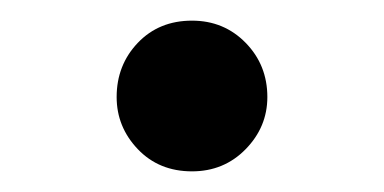

<svg xmlns="http://www.w3.org/2000/svg" viewBox="-20 -457 372 186"><path d="M166 -291Q134 -291 113.5 -312.5Q93 -334 93 -363Q93 -394 113.5 -415.5Q134 -437 166 -437Q197 -437 218 -415.5Q239 -394 239 -363Q239 -334 218 -312.5Q197 -291 166 -291Z"/></svg>

Font: Noto Serif TC ExtraLight SemiBold
Style: Regular
Weight: 600
Version: Version 2.003-H1;hotconv 1.1.1;makeotfexe 2.6.0